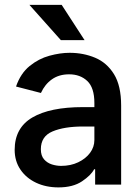

<svg xmlns="http://www.w3.org/2000/svg" viewBox="-20 -774 581 805"><path d="M378.9 0V-64.3H374.6Q361.9 -39.4 323.9 -13.8Q285.9 11.7 225.1 11.7Q172.6 11.7 131 -8Q89.5 -27.7 65.5 -63.2Q41.5 -98.7 41.5 -145.6Q41.5 -237.9 115.6 -281.4Q189.6 -324.9 327.8 -324.9H375.7V-342Q375.7 -406.2 346.1 -434.3Q316.4 -462.4 269.9 -462.4Q227.6 -462.4 198 -441.6Q168.3 -420.8 151.6 -384.2L47.2 -411.2Q66.4 -466.6 104.4 -497.3Q142.4 -528.1 187.3 -540.3Q232.2 -552.6 272 -552.6Q329.5 -552.6 378.7 -532Q427.9 -511.4 457.9 -463.1Q487.9 -414.8 487.9 -331.3V0ZM375.7 -243.6H328.5Q249.3 -243.6 200.3 -223Q151.3 -202.4 151.3 -148.4Q151.3 -121.1 164.8 -105.8Q178.3 -90.6 197.8 -84.5Q217.3 -78.5 236.2 -78.5Q276.3 -78.5 307.9 -93.6Q339.5 -108.7 357.6 -133.2Q375.7 -157.7 375.7 -186.8ZM238.6 -753.6 334.5 -605.8H235.1L103.3 -753.6Z"/></svg>

Font: Interface Medium
Style: Regular
Weight: 500
Designer: Rasmus Andersson
Foundry: rsms
Version: Version 1.8